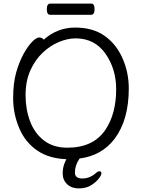

<svg xmlns="http://www.w3.org/2000/svg" viewBox="-20 -866 785 1066"><path d="M486 -784H258Q240 -784 240 -815Q240 -846 259 -846H487Q505 -846 505 -815Q505 -784 486 -784ZM354 -46Q498 -46 565 -145Q625 -234 625 -371Q625 -483 565.5 -568Q506 -653 399 -653Q356 -653 307.5 -633Q259 -613 217 -573.5Q175 -534 148.5 -475Q122 -416 122 -337.5Q122 -259 147 -192.5Q172 -126 224 -86Q276 -46 354 -46ZM223 -646Q299 -713 397 -713Q495 -713 560 -667.5Q625 -622 660 -543Q695 -464 695 -375Q695 -200 616 -95Q545 -2 422 14Q396 51 396 92Q396 125 437 125Q478 125 511 96Q522 85 532.5 85Q543 85 543 96.5Q543 108 526.5 128Q510 148 483.5 164Q457 180 417 180Q377 180 352.5 156.5Q328 133 328 97Q328 61 342 32Q345 24 349 18Q253 14 190 -28Q120 -75 86.5 -155Q53 -235 53 -319.5Q53 -404 69.5 -462.5Q86 -521 110 -565Q134 -609 158 -633.5Q182 -658 197.5 -658Q213 -658 223 -646Z"/></svg>

Font: QiushuiShotai Bright
Style: Regular
Weight: 400
Designer: Christian Thalmann (Catharsis Fonts)
Version: Version 1.250;